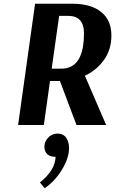

<svg xmlns="http://www.w3.org/2000/svg" viewBox="-20 -670 618 1029"><path d="M77 0 168 -650H368Q467 -650 522 -606Q577 -562 577 -480Q577 -404 537.5 -349Q498 -294 435 -264L549 0H390L301 -236H248L215 0ZM345 -585H297L257 -302H309Q430 -302 430 -492Q430 -585 345 -585ZM244 62Q263 46 289 46Q314 46 330 62Q350 86 350 123Q350 177 312 239.5Q274 302 219 339L194 308Q276 242 278 170H271Q247 170 231 154Q218 138 218 118Q218 85 244 62Z"/></svg>

Font: Arsenal
Style: Bold Italic
Weight: 700
Italic angle: -9°
Designer: Andrij Shevchenko
Foundry: Stairsfor.com
Version: Version 1.000